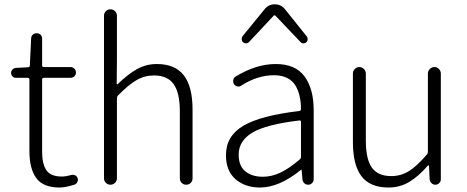

<svg xmlns="http://www.w3.org/2000/svg" viewBox="-20 -837 2117 870"><path d="M250 12.7Q175.8 12.7 144.5 -29.8Q113.3 -72.3 113.3 -152.3V-476.6Q113.3 -484.4 105.5 -484.4H51.8Q43 -484.4 36.6 -490.7Q30.3 -497.1 30.3 -506.3Q30.3 -515.6 36.6 -522Q43 -528.3 51.8 -529.3L107.4 -532.2Q115.2 -533.2 115.2 -540L121.1 -662.1Q121.1 -672.9 128.4 -679.7Q135.7 -686.5 146 -686.5Q156.2 -686.5 163.6 -679.7Q170.9 -672.9 170.9 -662.1V-540Q170.9 -533.2 178.7 -533.2H299.8Q309.6 -533.2 316.9 -525.9Q324.2 -518.6 324.2 -508.3Q324.2 -498 316.9 -491.2Q309.6 -484.4 299.8 -484.4H178.7Q170.9 -484.4 170.9 -476.6V-148.4Q170.9 -93.8 190.4 -65.4Q210 -37.1 259.8 -37.1Q278.3 -37.1 302.7 -43.9Q312.5 -46.9 320.8 -42.5Q329.1 -38.1 332 -29.3Q333 -25.4 333 -22.5Q333 -16.6 330.1 -11.7Q326.2 -2.9 316.4 0Q275.4 12.7 250 12.7Z M451.2 -29.3V-765.6Q451.2 -778.3 460 -786.6Q468.8 -794.9 480.5 -794.9Q492.2 -794.9 501 -786.6Q509.8 -778.3 509.8 -765.6V-567.4L508.8 -458Q508.8 -456.1 510.7 -455.6Q512.7 -455.1 513.7 -456.1Q558.6 -500 600.1 -523.4Q641.6 -546.9 690.4 -546.9Q773.4 -546.9 813 -495.6Q852.5 -444.3 852.5 -340.8V-29.3Q852.5 -16.6 844.2 -8.3Q835.9 0 823.7 0Q811.5 0 803.2 -8.3Q794.9 -16.6 794.9 -29.3V-333Q794.9 -417 766.6 -456.1Q738.3 -495.1 677.7 -495.1Q634.8 -495.1 598.1 -473.6Q561.5 -452.1 514.6 -404.3Q509.8 -399.4 509.8 -391.6V-29.3Q509.8 -16.6 501 -8.3Q492.2 0 480.5 0Q468.8 0 460 -8.3Q451.2 -16.6 451.2 -29.3Z M1158.2 12.7Q1090.8 12.7 1047.4 -24.9Q1003.9 -62.5 1003.9 -133.8Q1003.9 -220.7 1082.5 -267.1Q1161.1 -313.5 1335.9 -334Q1343.8 -335 1343.8 -343.8Q1343.8 -374 1337.9 -399.4Q1333 -424.8 1319.8 -447.8Q1306.6 -470.7 1281.7 -483.4Q1256.8 -496.1 1221.7 -496.1Q1146.5 -496.1 1073.2 -449.2Q1065.4 -443.4 1055.7 -445.3Q1045.9 -447.3 1040 -456.1Q1035.2 -464.8 1037.1 -475.1Q1039.1 -485.4 1047.9 -490.2Q1140.6 -546.9 1229.5 -546.9Q1319.3 -546.9 1360.4 -490.2Q1401.4 -433.6 1401.4 -337.9V-24.4Q1401.4 -14.6 1394 -7.3Q1386.7 0 1377 0Q1366.2 0 1358.9 -6.8Q1351.6 -13.7 1350.6 -24.4L1346.7 -67.4Q1346.7 -68.4 1345.7 -68.4Q1344.7 -68.4 1343.8 -67.4Q1245.1 12.7 1158.2 12.7ZM1170.9 -36.1Q1211.9 -36.1 1251.5 -55.2Q1291 -74.2 1337.9 -114.3Q1343.8 -119.1 1343.8 -126V-285.2Q1343.8 -292 1335.9 -291Q1186.5 -273.4 1124 -236.3Q1061.5 -199.2 1061.5 -136.7Q1061.5 -85 1091.8 -60.5Q1122.1 -36.1 1170.9 -36.1ZM1081.1 -645.5Q1075.2 -651.4 1075.2 -660.2Q1075.2 -667 1079.1 -672.9L1178.7 -794.9Q1196.3 -817.4 1225.1 -817.4Q1253.9 -817.4 1271.5 -794.9L1370.1 -671.9Q1374 -667 1374 -660.2Q1374 -651.4 1368.2 -645.5Q1362.3 -640.6 1355.5 -640.6Q1355.5 -640.6 1354.5 -640.6Q1346.7 -640.6 1341.8 -646.5L1227.5 -766.6Q1226.6 -767.6 1224.6 -767.6Q1222.7 -767.6 1220.7 -766.6L1108.4 -646.5Q1102.5 -640.6 1094.7 -640.6Q1086.9 -640.6 1081.1 -645.5Z M1740.2 12.7Q1657.2 12.7 1618.2 -38.1Q1579.1 -88.9 1579.1 -192.4V-503.9Q1579.1 -515.6 1587.9 -524.4Q1596.7 -533.2 1608.4 -533.2Q1620.1 -533.2 1628.9 -524.4Q1637.7 -515.6 1637.7 -503.9V-199.2Q1637.7 -116.2 1665 -77.6Q1692.4 -39.1 1752.9 -39.1Q1796.9 -39.1 1833.5 -62Q1870.1 -85 1915 -137.7Q1918.9 -142.6 1918.9 -150.4V-503.9Q1918.9 -515.6 1927.7 -524.4Q1936.5 -533.2 1948.2 -533.2Q1960 -533.2 1968.8 -524.4Q1977.5 -515.6 1977.5 -503.9V-24.4Q1977.5 -14.6 1970.2 -7.3Q1962.9 0 1952.6 0Q1942.4 0 1935.1 -7.3Q1927.7 -14.6 1926.8 -24.4L1923.8 -86.9Q1922.9 -87.9 1921.4 -87.9Q1919.9 -87.9 1918.9 -86.9Q1877 -38.1 1834.5 -12.7Q1792 12.7 1740.2 12.7Z"/></svg>

Font: Gen Jyuu Gothic P Light
Style: Regular
Weight: 200
Designer: [Source Han Sans]
Ryoko NISHIZUKA  (kana & ideographs); Paul D. Hunt (Latin, Greek & Cyrillic); Wenlong ZHANG  (bopomofo
Version: Version 1.002.20150607